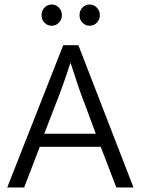

<svg xmlns="http://www.w3.org/2000/svg" viewBox="-20 -830 623 850"><path d="M164 -763Q164 -783 177 -796.5Q190 -810 209 -810Q227 -810 240.5 -796.5Q254 -783 254 -763Q254 -743 240.5 -729.5Q227 -716 209 -716Q190 -716 177 -729.5Q164 -743 164 -763ZM332 -763Q332 -783 345 -796.5Q358 -810 377 -810Q395 -810 408.5 -796.5Q422 -783 422 -763Q422 -743 408.5 -729.5Q395 -716 377 -716Q358 -716 345 -729.5Q332 -743 332 -763ZM176 -238H404L354 -373Q340 -408 325 -452.5Q310 -497 293 -550H291Q283 -524 275 -501Q267 -478 259.5 -457Q252 -436 244.5 -415.5Q237 -395 228 -373ZM260 -630H327L571 0H495L426 -180H156L87 0H12Z"/></svg>

Font: Mukta Malar Light
Style: Regular
Weight: 300
Designer: Aadarsh Rajan, Girish Dalvi, Yashodeep Gholap
Foundry: Ek Type
Version: Version 2.538;PS 1.000;hotconv 16.6.51;makeotf.lib2.5.65220;